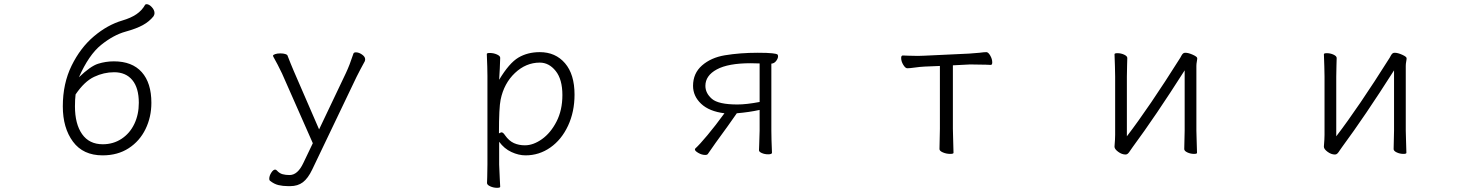

<svg xmlns="http://www.w3.org/2000/svg" viewBox="-20 -730 7040 917"><path d="M524 -437Q611 -437 657 -385.5Q703 -334 703 -239Q703 -171 675 -113.5Q647 -56 594.5 -22Q542 12 470 12Q377 12 328.5 -53.5Q280 -119 280 -222Q280 -331 322 -416.5Q364 -502 428.5 -556.5Q493 -611 564 -632Q605 -644 631.5 -662Q658 -680 673 -707Q675 -710 680 -710Q692 -710 705 -696Q718 -682 718 -667Q718 -660 713 -652Q693 -627 662 -610Q631 -593 580 -579Q522 -563 463 -515.5Q404 -468 357 -361Q412 -414 448.5 -425.5Q485 -437 524 -437ZM471 -41Q521 -41 560.5 -67Q600 -93 621.5 -138Q643 -183 643 -239Q643 -310 612 -347.5Q581 -385 525 -385Q476 -385 429.5 -363Q383 -341 341 -279Q338 -255 338 -222Q338 -138 372 -89.5Q406 -41 471 -41Z M1269 133Q1266 130 1266 124Q1266 110 1275.5 95Q1285 80 1294 80Q1299 80 1303 85Q1315 98 1329.5 102Q1344 106 1363 106Q1402 106 1429 48L1474 -46L1327 -379Q1306 -423 1285 -460Q1284 -463 1284 -464Q1284 -468 1294 -471.5Q1304 -475 1319 -475Q1333 -475 1342.5 -472Q1352 -469 1353 -465Q1368 -426 1383 -391L1504 -112L1632 -381Q1650 -419 1668 -474Q1670 -480 1680 -480Q1694 -480 1709 -469.5Q1724 -459 1724 -447Q1724 -442 1722 -437Q1700 -397 1683 -363L1471 80Q1451 122 1426.5 140.5Q1402 159 1366 159H1356Q1331 159 1310 154Q1289 149 1269 133Z M2305 -472Q2305 -477 2319 -477Q2337 -477 2353 -470Q2369 -463 2369 -454L2367 -402L2364 -349Q2412 -429 2456 -455Q2500 -481 2558 -481Q2633 -481 2678.5 -428Q2724 -375 2724 -278Q2724 -196 2693 -129.5Q2662 -63 2608.5 -25.5Q2555 12 2490 12Q2457 12 2422.5 -4Q2388 -20 2364 -53V56Q2364 61 2367 124Q2369 154 2369 162Q2369 167 2354 167Q2337 167 2321.5 160Q2306 153 2306 144Q2306 128 2307 116L2308 55V-368Q2308 -403 2305 -472ZM2375 -98Q2383 -98 2392 -84Q2411 -57 2434.5 -46.5Q2458 -36 2487 -36Q2527 -36 2568.5 -65.5Q2610 -95 2638 -149.5Q2666 -204 2666 -276Q2666 -351 2634 -391Q2602 -431 2558 -431Q2492 -431 2439.5 -381.5Q2387 -332 2371 -254Q2363 -216 2363 -93Q2373 -98 2375 -98Z M3606 -40 3608 -106V-205Q3558 -194 3499 -189Q3464 -138 3398 -48Q3391 -39 3361 5Q3358 10 3348 10Q3332 10 3315.5 0.5Q3299 -9 3299 -16Q3299 -19 3301 -21Q3320 -38 3358.5 -84Q3397 -130 3440 -189Q3367 -198 3328.5 -234.5Q3290 -271 3290 -320Q3290 -380 3333 -417.5Q3376 -455 3442 -466Q3515 -478 3599 -478Q3647 -478 3668 -475.5Q3689 -473 3692.5 -470.5Q3696 -468 3696 -461Q3696 -451 3687 -439Q3678 -427 3664 -426V-106Q3664 -69 3667 0Q3667 3 3662.5 5Q3658 7 3649 7Q3632 7 3618.5 1Q3605 -5 3605 -12V-13ZM3502 -231Q3545 -231 3608 -243V-427Q3590 -428 3565 -428Q3458 -428 3403.5 -398.5Q3349 -369 3349 -320Q3349 -285 3380 -258Q3411 -231 3502 -231Z M4346 -407Q4325 -404 4313 -404Q4304 -404 4294 -420.5Q4284 -437 4284 -453Q4284 -465 4292 -465Q4300 -465 4318 -464Q4336 -463 4364 -463L4395 -464L4608 -474L4658 -478Q4680 -481 4691 -481Q4700 -481 4709.5 -464.5Q4719 -448 4719 -432Q4719 -420 4712 -420Q4699 -420 4689 -421L4626 -422H4609L4531 -418V-115L4532 -75L4534 0Q4534 5 4518 5Q4500 5 4483.5 -2Q4467 -9 4467 -18L4469 -115V-415L4396 -412Q4374 -411 4346 -407Z M5390 -28Q5385 -22 5378.5 -11.5Q5372 -1 5367 3.5Q5362 8 5356 8Q5338 8 5320.5 -5Q5303 -18 5303 -29V-31Q5306 -67 5306 -86V-364L5305 -413L5303 -471Q5303 -476 5317 -476Q5334 -476 5349 -469Q5364 -462 5364 -453Q5364 -432 5363 -417L5362 -364V-79Q5467 -216 5617 -454Q5619 -458 5623 -465Q5627 -472 5631 -475Q5635 -478 5641 -478Q5656 -478 5677 -468.5Q5698 -459 5698 -452Q5698 -446 5696 -435.5Q5694 -425 5694 -415V-106L5695 -68L5697 0Q5697 5 5683 5Q5666 5 5651 -2Q5636 -9 5636 -18L5638 -106V-394Q5498 -174 5390 -28Z M6390 -28Q6385 -22 6378.5 -11.5Q6372 -1 6367 3.5Q6362 8 6356 8Q6338 8 6320.5 -5Q6303 -18 6303 -29V-31Q6306 -67 6306 -86V-364L6305 -413L6303 -471Q6303 -476 6317 -476Q6334 -476 6349 -469Q6364 -462 6364 -453Q6364 -432 6363 -417L6362 -364V-79Q6467 -216 6617 -454Q6619 -458 6623 -465Q6627 -472 6631 -475Q6635 -478 6641 -478Q6656 -478 6677 -468.5Q6698 -459 6698 -452Q6698 -446 6696 -435.5Q6694 -425 6694 -415V-106L6695 -68L6697 0Q6697 5 6683 5Q6666 5 6651 -2Q6636 -9 6636 -18L6638 -106V-394Q6498 -174 6390 -28Z"/></svg>

Font: JyunsaiKaai Light
Style: Regular
Weight: 300
Designer: Fontworks Inc.
Version: Version 0.030;April 7, 2024;FontCreator 14.0.0.2901 64-bit